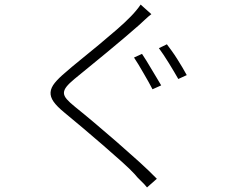

<svg xmlns="http://www.w3.org/2000/svg" viewBox="-20 -774 996 841"><path d="M602 -538Q611 -525 622 -507Q633 -489 644.5 -469.5Q656 -450 667 -432Q678 -414 686 -400L648 -383Q641 -397 630.5 -415.5Q620 -434 609 -453Q598 -472 587 -490.5Q576 -509 567 -522ZM711 -580Q720 -568 732 -551.5Q744 -535 756 -516Q768 -497 779 -478.5Q790 -460 798 -445L761 -428Q744 -458 720 -497Q696 -536 676 -563ZM643 -712Q632 -704 615 -688Q598 -672 589 -664Q564 -642 527 -610.5Q490 -579 450 -546Q410 -513 372 -482Q334 -451 306 -428Q283 -409 271.5 -394.5Q260 -380 260 -367Q260 -354 272.5 -339.5Q285 -325 310 -305Q345 -277 392.5 -237Q440 -197 489.5 -154Q539 -111 586 -68.5Q633 -26 667 9L624 47Q613 33 597 18Q581 3 570 -11Q551 -32 512.5 -66.5Q474 -101 429.5 -139.5Q385 -178 340 -216Q295 -254 262 -281Q229 -308 214.5 -329Q200 -350 201.5 -370Q203 -390 220 -411Q237 -432 267 -457Q293 -480 332 -511.5Q371 -543 412 -577Q453 -611 491 -644Q529 -677 553 -702Q564 -713 576.5 -728Q589 -743 596 -754Z"/></svg>

Font: Kinto Sans Light
Style: Regular
Weight: 300
Designer: Authors: Ryoko NISHIZUKA  (kana & ideographs); Paul D. Hunt (Latin, Greek & Cyrillic); Wenlong ZHANG  (bopomofo); Sandol
Foundry: Adobe Systems Incorporated, ookami Inc.
Version: Version 0.001